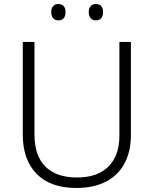

<svg xmlns="http://www.w3.org/2000/svg" viewBox="-20 -922 762 952"><path d="M629 -252Q629 -171 597.5 -112Q566 -53 505.5 -21.5Q445 10 359 10Q230 10 161.5 -60Q93 -130 93 -254V-714H151V-254Q151 -150 205 -96Q259 -42 362 -42Q464 -42 518 -96.5Q572 -151 572 -248V-714H629ZM234 -862Q234 -881 243.5 -891.5Q253 -902 269 -902Q287 -902 296 -891.5Q305 -881 305 -862Q305 -843 296 -832Q287 -821 269 -821Q253 -821 243.5 -832Q234 -843 234 -862ZM420 -862Q420 -881 429.5 -891.5Q439 -902 455 -902Q473 -902 482 -891.5Q491 -881 491 -862Q491 -843 482 -832Q473 -821 455 -821Q439 -821 429.5 -832Q420 -843 420 -862Z"/></svg>

Font: Noto Sans Cham Light
Style: Regular
Weight: 300
Version: Version 2.002